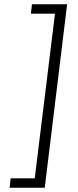

<svg xmlns="http://www.w3.org/2000/svg" viewBox="-20 -800 365 901"><path d="M295 -780 190 81H25L30 37H143L238 -736H125L130 -780Z"/></svg>

Font: Glekhifnjqigglhiwekvrgaqftz
Style: Regular
Weight: 300
Italic angle: -8°
Designer: Carrois Corporate & Edenspiekermann
Foundry: Carrois Corporate GbR & Edenspiekermann AG
Version: Version 2.001